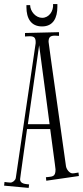

<svg xmlns="http://www.w3.org/2000/svg" viewBox="-35 -880 405 937"><path d="M348 -38C338 -37 329 -34 319 -34C303 -34 289 -55 287 -69C202 -671 202 -674 202 -676C202 -699 211 -706 233 -706C240 -706 246 -705 253 -705V-723L87 -719V-702C111 -702 139 -711 139 -676V-669L42 -11C40 0 27 11 16 11C6 11 -4 9 -13 8L-15 26L105 37L107 20C91 18 63 18 63 -5C63 -6 64 -16 97 -250H210C236 -57 236 -55 236 -53C236 -15 220 -19 189 -15L191 2L350 -21ZM156 -659C179 -484 196 -362 207 -274H101ZM224 -860C227 -826 204 -793 171 -793C140 -793 113 -823 112 -855H94C94 -852 94 -848 94 -845C94 -791 116 -751 170 -751C225 -751 245 -793 245 -847C245 -851 245 -856 245 -860Z"/></svg>

Font: Bigelow Rules
Style: Regular
Weight: 400
Designer: Astigmatic (AOETI)
Foundry: Astigmatic (AOETI)
Version: Version 1.000